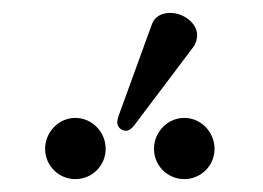

<svg xmlns="http://www.w3.org/2000/svg" viewBox="-20 -806 408 298"><path d="M244 -786C231 -786 220 -780 216 -769L164 -626C163 -623 162 -619 162 -616C162 -609 168 -603 176 -603C180 -603 185 -607 188 -611L280 -733C284 -738 286 -746 286 -751C286 -771 264 -786 244 -786ZM50 -575C50 -549 71 -528 97 -528C123 -528 144 -549 144 -575C144 -601 123 -623 97 -623C71 -623 50 -601 50 -575ZM219 -575C219 -549 240 -528 266 -528C292 -528 313 -549 313 -575C313 -601 292 -623 266 -623C240 -623 219 -601 219 -575Z"/></svg>

Font: Libertinus Serif Display
Style: Regular
Weight: 400
Designer: Philipp H. Poll
Foundry: Khaled Hosny
Version: Version 6.1